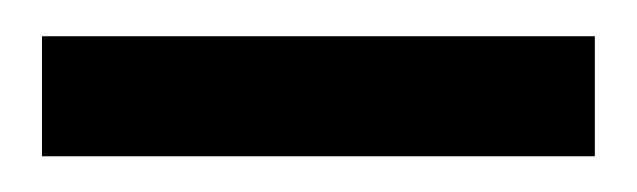

<svg xmlns="http://www.w3.org/2000/svg" viewBox="-20 -757 355 107"><path d="M3.4 -736.8H311.5V-669.9H3.4Z"/></svg>

Font: Duru Sans
Style: Regular
Weight: 400
Designer: Onur Yazõcõgil
Foundry: Onur Yazõcõgil
Version: Version 1.002